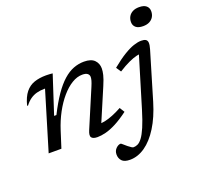

<svg xmlns="http://www.w3.org/2000/svg" viewBox="-160 -918 1389 1332"><g transform="rotate(-20 534.5 -252.0)"><path d="M41.5 -360 35.5 -362Q51 -422.5 78 -455.8Q105 -489 143.2 -502Q181.5 -515 230.5 -515Q238.5 -515 246.2 -514.5Q254 -514 262.2 -513.8Q270.5 -513.5 279 -512L187.5 -231.5H204.5Q244.5 -311 282 -365.2Q319.5 -419.5 356.8 -452.5Q394 -485.5 432 -500Q470 -514.5 510 -514.5Q562.5 -514.5 586.8 -489.8Q611 -465 611 -428Q611 -408 604.5 -381Q598 -354 579 -309.5L465 -42L455.5 -72Q479 -70.5 506 -76.2Q533 -82 565 -94.8Q597 -107.5 633.5 -127.5L656 -91Q603 -51.5 559.8 -29.2Q516.5 -7 482.2 1.5Q448 10 421 10Q389 10 377.8 -4.2Q366.5 -18.5 382 -55L499.5 -332Q510.5 -358 514.5 -373Q518.5 -388 518.5 -398.5Q518.5 -414.5 506.2 -424Q494 -433.5 468 -433.5Q430 -433.5 390.8 -409.8Q351.5 -386 314.8 -343.2Q278 -300.5 247.2 -243.5Q216.5 -186.5 195.5 -120.5L157 0H63L193 -431Q192 -431 190.5 -431Q189 -431 188 -431Q157 -431 131 -424Q105 -417 83 -401.5Q61 -386 41.5 -360ZM911 -660Q911 -683 921.2 -700.8Q931.5 -718.5 951 -728.8Q970.5 -739 998.5 -739Q1034 -739 1051.5 -724Q1069 -709 1069 -684Q1069 -661 1058.8 -643.2Q1048.5 -625.5 1029.2 -615.2Q1010 -605 982 -605Q946.5 -605 928.8 -620Q911 -635 911 -660ZM866.5 -87.5Q835.5 16 790.2 88.2Q745 160.5 691 197.8Q637 235 579.5 235Q537.5 235 520 216Q502.5 197 502.5 169Q502.5 142 520 124.8Q537.5 107.5 555 107.5Q558 107.5 568.2 116.8Q578.5 126 594 139Q609.5 151.5 618 156.5Q626.5 161.5 631.5 161.5Q647.5 161.5 663.2 154Q679 146.5 696.2 123.8Q713.5 101 733 56Q752.5 11 775 -63.5L895.5 -462L914 -433Q895.5 -434 869.5 -428Q843.5 -422 809 -406.2Q774.5 -390.5 729.5 -362L705.5 -398Q760.5 -443 802.5 -468.5Q844.5 -494 876.5 -504.5Q908.5 -515 932.5 -515Q955 -515 966.2 -507.8Q977.5 -500.5 978.5 -483.8Q979.5 -467 971 -438Z"/></g></svg>

Font: Newsreader 7pt
Style: Italic
Weight: 400
Italic angle: -17°
Designer: Hugues Gentile
Foundry: Production Type
Version: Version 1.003